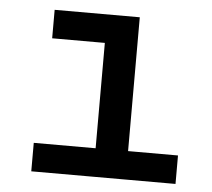

<svg xmlns="http://www.w3.org/2000/svg" viewBox="-43 -564 672 610"><g transform="rotate(5 293.0 -259.0)"><path d="M275.4 0V-488.3H378.9V0ZM78.1 0V-90.8H285.2V0ZM369.1 0V-90.8H538.1V0ZM107.4 -426.8V-517.6H378.9V-426.8Z"/></g></svg>

Font: Cascadia Code
Style: Regular
Weight: 400
Monospace: yes
Designer: Aaron Bell
Foundry: Saja Typeworks
Version: Version 2106.017